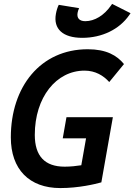

<svg xmlns="http://www.w3.org/2000/svg" viewBox="-20 -956 690 986"><path d="M289.6 9.8C384.8 9.8 469.2 -10.7 500.5 -19.5L559.6 -354H321.3L302.2 -245.6H421.9L397.5 -107.4C372.1 -103.5 343.3 -100.1 312 -100.1C210.4 -100.1 158.7 -154.3 158.7 -263.2C158.7 -456.5 269 -593.3 414.1 -593.3C469.7 -593.3 511.2 -567.9 541 -534.7L616.7 -627C580.6 -671.4 525.9 -703.1 430.7 -703.1C188 -703.1 35.6 -510.7 35.6 -250.5C35.6 -86.9 129.9 9.8 289.6 9.8ZM402.3 -761.7C503.9 -761.7 593.3 -805.2 644 -878.9L650.4 -888.2L555.7 -936L550.3 -928.2C515.1 -877 465.8 -847.2 418 -847.2C388.2 -847.2 373.5 -862.8 378.4 -890.1C379.4 -896.5 382.3 -905.8 386.2 -914.1L281.7 -931.2C275.4 -918.9 270 -901.4 267.1 -884.8C252.9 -807.1 303.2 -761.7 402.3 -761.7Z"/></svg>

Font: Cascadia Mono SemiBold
Style: Italic
Weight: 600
Italic angle: -10°
Monospace: yes
Designer: Aaron Bell
Foundry: Saja Typeworks
Version: Version 2404.023